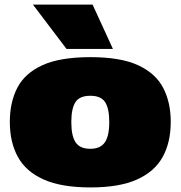

<svg xmlns="http://www.w3.org/2000/svg" viewBox="-20 -810 790 840"><path d="M23 -277Q23 -362 55.5 -425.5Q88 -489 165 -524.5Q242 -560 376 -560Q508 -560 584.5 -524.5Q661 -489 694 -425.5Q727 -362 727 -277Q727 -187 691.5 -123Q656 -59 579 -24.5Q502 10 376 10Q249 10 171.5 -24.5Q94 -59 58.5 -123Q23 -187 23 -277ZM292 -276Q292 -215 311 -187Q330 -159 375 -159Q419 -159 438.5 -187Q458 -215 458 -276Q458 -335 440 -363Q422 -391 375 -391Q328 -391 310 -363Q292 -335 292 -276ZM271 -596 124 -790H385L474 -596Z"/></svg>

Font: Georama Extended Black
Style: Regular
Weight: 900
Width: 7
Designer: Jean-Baptiste Levee
Foundry: Production Type
Version: Version 1.000